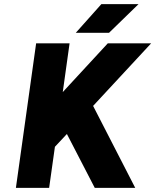

<svg xmlns="http://www.w3.org/2000/svg" viewBox="-20 -910 752 930"><path d="M57 0H218L246 -199L304 -261L439 0H635L431 -397L712 -700H502L284 -464L317 -700H155ZM347 -751H508L651 -890H471Z"/></svg>

Font: Unageo
Style: Black-Italic
Weight: 900
Designer: Richard Sepsi
Foundry: Richard Sepsi
Version: Version 2.000